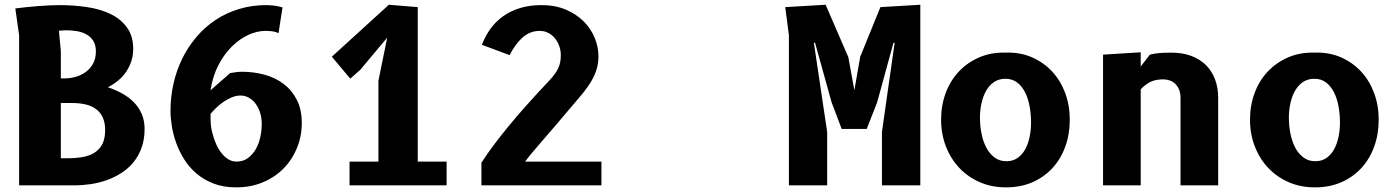

<svg xmlns="http://www.w3.org/2000/svg" viewBox="-20 -780 5890 808"><path d="M236 -565V-450H250.5Q274 -450 297.8 -456.5Q321.5 -463 340.5 -476.8Q359.5 -490.5 371.5 -512Q383.5 -533.5 383.5 -564Q383.5 -591.5 372 -609Q360.5 -626.5 342.5 -636Q324.5 -645.5 302.8 -649Q281 -652.5 260.5 -652.5Q253.5 -652.5 244.5 -652Q235.5 -651.5 228 -650.5ZM60.5 0V-631L44.5 -744.5Q66 -747.5 91.5 -750Q117 -752.5 142.2 -754.5Q167.5 -756.5 190.5 -757.5Q213.5 -758.5 230 -758.5Q290 -758.5 346 -750.2Q402 -742 445.2 -721Q488.5 -700 514.5 -664.2Q540.5 -628.5 540.5 -574Q540.5 -547 532.8 -523Q525 -499 511.2 -478.5Q497.5 -458 477.8 -441.5Q458 -425 434 -413Q466 -402 494.2 -386.5Q522.5 -371 543.5 -349.5Q564.5 -328 576.5 -300.2Q588.5 -272.5 588.5 -237.5Q588.5 -193.5 576 -158.8Q563.5 -124 542.2 -97.8Q521 -71.5 492 -52.8Q463 -34 430.2 -22.2Q397.5 -10.5 362.2 -5.2Q327 0 293 0ZM236 -114H264.5Q302 -114 331.2 -119.8Q360.5 -125.5 380.8 -139.5Q401 -153.5 411.8 -176Q422.5 -198.5 422.5 -232.5Q422.5 -264.5 412 -286.5Q401.5 -308.5 383 -321.8Q364.5 -335 339 -340.8Q313.5 -346.5 283.5 -346.5H236Z M1152 -640Q1139 -647 1123.8 -648.5Q1108.5 -650 1096.5 -650Q1062 -650 1025.2 -633.2Q988.5 -616.5 956 -584.5Q923.5 -552.5 899.2 -506Q875 -459.5 866 -400L948.5 -472.5Q962 -475 974.8 -476.5Q987.5 -478 999 -478Q1047.5 -478 1092.8 -465.8Q1138 -453.5 1173 -427.2Q1208 -401 1229 -360.2Q1250 -319.5 1250 -262.5Q1250 -207 1230 -157.8Q1210 -108.5 1173.8 -71.5Q1137.5 -34.5 1086.5 -13Q1035.5 8.5 974 8.5Q920 8.5 878.8 -7.5Q837.5 -23.5 806.8 -49.8Q776 -76 755 -109.8Q734 -143.5 721.2 -179.2Q708.5 -215 703 -250Q697.5 -285 697.5 -313.5Q697.5 -372.5 710.2 -428.5Q723 -484.5 747.2 -533.8Q771.5 -583 806.8 -624.5Q842 -666 886.8 -695.8Q931.5 -725.5 985.5 -742Q1039.5 -758.5 1101 -758.5Q1110 -758.5 1126.8 -757.2Q1143.5 -756 1169 -749ZM992 -378Q974 -378 955.8 -370.5Q937.5 -363 920.8 -351.5Q904 -340 889.8 -326.2Q875.5 -312.5 866 -300.5Q866 -287.5 866.2 -276.8Q866.5 -266 867.2 -256.2Q868 -246.5 869.8 -237Q871.5 -227.5 874.5 -217Q880.5 -193.5 890.2 -172.2Q900 -151 912.8 -135Q925.5 -119 941.2 -109.5Q957 -100 975.5 -100Q1002.5 -100 1022.5 -114.2Q1042.5 -128.5 1055.8 -151.2Q1069 -174 1075.2 -202Q1081.5 -230 1081.5 -258Q1081.5 -283 1074.8 -305Q1068 -327 1056 -343.2Q1044 -359.5 1027.5 -368.8Q1011 -378 992 -378Z M1572.5 -440 1609.5 -621.5 1496 -486 1454 -449 1376.5 -541.5 1616.5 -760 1738 -750V-100H1859.5V0H1451V-100H1572.5Z M2006 0V-95Q2029.5 -132 2060.2 -172.8Q2091 -213.5 2123.5 -252.8Q2156 -292 2187 -327Q2218 -362 2241.5 -387.5Q2268.5 -416.5 2287.5 -436.5Q2306.5 -456.5 2318 -473.5Q2329.5 -490.5 2334.8 -507.8Q2340 -525 2340 -548.5Q2340 -567 2333.8 -585.2Q2327.5 -603.5 2316 -618Q2304.5 -632.5 2288 -641.2Q2271.5 -650 2251.5 -650Q2210.5 -650 2179.5 -622.5Q2148.5 -595 2124.5 -548L2008 -591.5Q2022.5 -629.5 2045.2 -660.5Q2068 -691.5 2099.5 -713.2Q2131 -735 2170.8 -746.8Q2210.5 -758.5 2259 -758.5Q2316 -758.5 2360.5 -739.8Q2405 -721 2435.8 -690.5Q2466.5 -660 2482.5 -621.2Q2498.5 -582.5 2498.5 -543Q2498.5 -508 2487.5 -478.5Q2476.5 -449 2458 -421.8Q2439.5 -394.5 2416 -367.5Q2392.5 -340.5 2367.5 -310.5Q2342.5 -280.5 2315.8 -249.5Q2289 -218.5 2264.8 -190.5Q2240.5 -162.5 2220.8 -139Q2201 -115.5 2190 -100H2511V0Z M3691.5 0V-224.5L3745 -600H3740L3671.5 -350L3627.5 -237.5H3522L3479.5 -350L3410 -600H3405L3461 -224.5V0H3300V-631.5L3284.5 -750L3454.5 -760L3550 -539.5L3575.5 -400L3600 -541L3685 -750L3853 -760V0Z M4213.5 8.5Q4153.5 8.5 4103.5 -13.2Q4053.5 -35 4017.2 -73.2Q3981 -111.5 3960.8 -163.5Q3940.5 -215.5 3940.5 -276.5Q3940.5 -337 3960 -389Q3979.5 -441 4015.2 -479Q4051 -517 4101.5 -538.8Q4152 -560.5 4213.5 -558.5Q4273.5 -560.5 4323 -538.8Q4372.5 -517 4407.8 -479Q4443 -441 4462.5 -389Q4482 -337 4482 -276.5Q4482 -215.5 4463.2 -163.5Q4444.5 -111.5 4409.5 -73.2Q4374.5 -35 4325 -13.2Q4275.5 8.5 4213.5 8.5ZM4319 -264Q4319 -298 4313.2 -331Q4307.5 -364 4294.5 -390.2Q4281.5 -416.5 4261 -432.5Q4240.5 -448.5 4211.5 -448.5Q4183.5 -448.5 4163.2 -434.8Q4143 -421 4130 -398Q4117 -375 4110.5 -345.8Q4104 -316.5 4104 -285.5Q4104 -251 4110.5 -218Q4117 -185 4130.5 -159.2Q4144 -133.5 4165 -117.5Q4186 -101.5 4215.5 -101.5Q4242.5 -101.5 4262.2 -115.2Q4282 -129 4294.5 -152Q4307 -175 4313 -204Q4319 -233 4319 -264Z M4780.5 0H4622V-550L4780.5 -560V-500L4819 -550Q4838 -555 4859.8 -556.8Q4881.5 -558.5 4910.5 -558.5Q4956 -558.5 4992.5 -545Q5029 -531.5 5054.2 -506.8Q5079.5 -482 5093 -446.8Q5106.5 -411.5 5106.5 -368V0H4948V-368Q4948 -388.5 4941.8 -403.2Q4935.5 -418 4925.5 -427.5Q4915.5 -437 4902.5 -441.5Q4889.5 -446 4875.5 -446Q4844 -446 4822.2 -435.8Q4800.5 -425.5 4780.5 -404Z M5513.5 8.5Q5453.5 8.5 5403.5 -13.2Q5353.5 -35 5317.2 -73.2Q5281 -111.5 5260.8 -163.5Q5240.5 -215.5 5240.5 -276.5Q5240.5 -337 5260 -389Q5279.5 -441 5315.2 -479Q5351 -517 5401.5 -538.8Q5452 -560.5 5513.5 -558.5Q5573.5 -560.5 5623 -538.8Q5672.5 -517 5707.8 -479Q5743 -441 5762.5 -389Q5782 -337 5782 -276.5Q5782 -215.5 5763.2 -163.5Q5744.5 -111.5 5709.5 -73.2Q5674.5 -35 5625 -13.2Q5575.5 8.5 5513.5 8.5ZM5619 -264Q5619 -298 5613.2 -331Q5607.5 -364 5594.5 -390.2Q5581.5 -416.5 5561 -432.5Q5540.5 -448.5 5511.5 -448.5Q5483.5 -448.5 5463.2 -434.8Q5443 -421 5430 -398Q5417 -375 5410.5 -345.8Q5404 -316.5 5404 -285.5Q5404 -251 5410.5 -218Q5417 -185 5430.5 -159.2Q5444 -133.5 5465 -117.5Q5486 -101.5 5515.5 -101.5Q5542.5 -101.5 5562.2 -115.2Q5582 -129 5594.5 -152Q5607 -175 5613 -204Q5619 -233 5619 -264Z"/></svg>

Font: B612 Mono
Style: Bold
Weight: 700
Version: Version 1.005